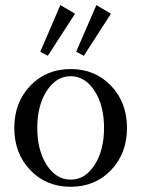

<svg xmlns="http://www.w3.org/2000/svg" viewBox="-20 -715 549 747"><path d="M136.7 -513.7 214.8 -695.3 272 -661.6 166 -498ZM276.4 -513.7 355 -695.3 411.6 -661.6 306.2 -498ZM412.1 -53.2Q350.1 11.7 254.9 11.7Q159.7 11.7 97.7 -53.2Q35.6 -118.2 35.6 -217.3Q35.6 -316.4 97.7 -381.3Q159.7 -446.3 254.9 -446.3Q350.1 -446.3 412.1 -381.3Q474.1 -316.4 474.1 -217.3Q474.1 -118.2 412.1 -53.2ZM161.9 -73Q198.7 -16.1 254.9 -16.1Q311 -16.1 347.9 -73Q384.8 -129.9 384.8 -217.3Q384.8 -304.7 347.9 -361.6Q311 -418.5 254.9 -418.5Q198.7 -418.5 161.9 -361.6Q125 -304.7 125 -217.3Q125 -129.9 161.9 -73Z"/></svg>

Font: Elstob
Style: Regular
Weight: 400
Designer: Peter S. Baker
Version: Version 1.015